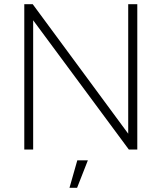

<svg xmlns="http://www.w3.org/2000/svg" viewBox="-20 -708 765 909"><path d="M135 -688 587 -75V-688H630V0H590L137 -612V0H95V-688ZM396 51 345 181H309L346 51Z"/></svg>

Font: Roundo Light
Style: Regular
Weight: 300
Designer: Namrata Goyal (Gurmukhi), Shiva Nallaperumal (Latin)
Foundry: Indian Type Foundry
Version: Version 1.000;PS 1.0;hotconv 1.0.88;makeotf.lib2.5.647800